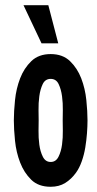

<svg xmlns="http://www.w3.org/2000/svg" viewBox="-20 -704 373 735"><path d="M174 11Q127 11 99.5 -16Q72 -43 57 -82Q42 -121 37.5 -165Q33 -209 33 -243Q33 -277 37.5 -321Q42 -365 57 -404Q72 -443 100 -470Q128 -497 174 -497Q220 -497 248 -470Q276 -443 291 -404Q306 -365 310.5 -321Q315 -277 315 -243Q315 -221 313 -194Q311 -167 306.5 -139.5Q302 -112 293 -86.5Q284 -61 271 -43Q253 -18 229.5 -3.5Q206 11 174 11ZM174 -84Q194 -84 204 -104Q214 -124 217.5 -150.5Q221 -177 220.5 -203.5Q220 -230 220 -243Q220 -256 220.5 -282.5Q221 -309 217.5 -335.5Q214 -362 204.5 -382Q195 -402 174 -402Q153 -402 143.5 -382Q134 -362 130.5 -335.5Q127 -309 127.5 -282.5Q128 -256 128 -243Q128 -230 127.5 -203.5Q127 -177 130.5 -150.5Q134 -124 144 -104Q154 -84 174 -84ZM70 -684H165L203 -538H139Z"/></svg>

Font: Osterbar
Style: Regular
Weight: 500
Width: 3
Designer: Peter Wiegel, Basierend auf Erbar schmal-halbfette Grotesk v. Jacob Erbar
Foundry: Peter Wiegel
Version: Version 1.0